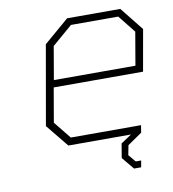

<svg xmlns="http://www.w3.org/2000/svg" viewBox="-77 -590 721 800"><g transform="rotate(-10 284.0 -190.5)"><path d="M426 142 383 90 393 30 438 0H173L95 -96L154 -432L260 -523H485L564 -424L533 -249H155L130 -104L189 -31H486L481 0L420 42L412 83L438 114H461L456 142ZM161 -279H506L530 -419L471 -493H271L185 -419Z"/></g></svg>

Font: Tomorrow ExtraLight
Style: Italic
Weight: 275
Italic angle: -10°
Designer: Tony de Marco, Monica Rizzolli
Foundry: Just in Type
Version: Version 2.002